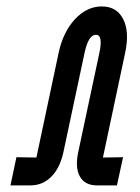

<svg xmlns="http://www.w3.org/2000/svg" viewBox="-20 -575 434 596"><path d="M12.5 0.5H74.5Q112.5 0.5 139.5 -26.8Q166.5 -54 177 -103.5L242.5 -411Q254.5 -467 277.5 -467Q300.5 -467 288.5 -411L223 -103.5Q212.5 -55 228 -27.2Q243.5 0.5 281 0.5H343L362 -87L299.5 -86L368.5 -411Q382.5 -476 362.5 -515.5Q342.5 -555 296 -555Q249.5 -555 212.8 -515.5Q176 -476 162 -411L93 -86L31 -87Z"/></svg>

Font: League Gothic SemiCondensed Italic
Style: Regular
Weight: 400
Width: 4
Designer: The League of Moveable Type
Version: Version 1.600; ttfautohint (v1.8.3)